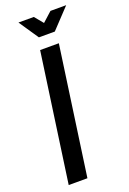

<svg xmlns="http://www.w3.org/2000/svg" viewBox="-162 -909 649 964"><g transform="rotate(-20 163.0 -426.5)"><path d="M126 -686H226L129 0H29ZM71 -853H153L191 -807L242 -853H326L227 -748H142Z"/></g></svg>

Font: Archivo Narrow Medium
Style: Italic
Weight: 500
Italic angle: -8°
Designer: Hector Gatti
Foundry: Omnibus-Type
Version: Version 2.001